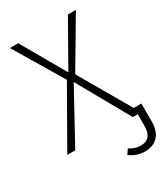

<svg xmlns="http://www.w3.org/2000/svg" viewBox="-214 -782 948 1083"><g transform="rotate(-30 260.0 -240.5)"><path d="M469 -42 278 -371 463 -684H411L250 -400L87 -684H33L222 -368L12 0H64L249 -338L439 0H471V76C471 140 440 162 401 162C367 162 346 152 326 139L305 170C327 186 358 203 403 203C471 203 519 161 519 76V-42Z"/></g></svg>

Font: Fira Sans ExtraLight
Style: Regular
Weight: 200
Designer: bBox Type GmbH & Carrois Corporate GbR & Edenspiekermann AG
Foundry: bBox Type GmbH & Carrois Corporate GbR & Edenspiekermann AG
Version: Version 4.300;PS 004.300;hotconv 1.0.88;makeotf.lib2.5.64775